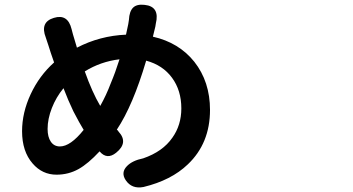

<svg xmlns="http://www.w3.org/2000/svg" viewBox="-20 -781 1540 837"><path d="M528.3 4.9Q505.9 -28.3 533.2 -56.6Q556.6 -81.1 604.5 -90.8Q689.5 -120.1 731.4 -180.7Q770.5 -235.4 770.5 -308.6Q770.5 -386.7 730 -441.9Q689.5 -497.1 617.2 -516.6Q559.6 -321.3 489.3 -215.8Q491.2 -214.8 493.7 -211.9Q496.1 -209 497.1 -207Q541 -159.2 486.3 -115.2Q446.3 -83 414.1 -121.1Q364.3 -67.4 322.3 -43.9Q278.3 -19.5 226.6 -19.5Q164.1 -19.5 122.1 -68.4Q76.2 -121.1 76.2 -209Q76.2 -290 113.8 -370.6Q151.4 -451.2 215.8 -508.8Q200.2 -552.7 190.4 -585Q188.5 -589.8 185.5 -599.6Q181.6 -611.3 179.7 -617.2Q153.3 -684.6 214.8 -703.1Q275.4 -721.7 292 -654.3Q295.9 -638.7 297.9 -631.8Q305.7 -604.5 315.4 -573.2Q415 -625 529.3 -629.9Q533.2 -646.5 539.1 -675.8Q541 -687.5 542 -694.3Q543.9 -731.4 560.1 -747.6Q576.2 -763.7 610.4 -759.8Q677.7 -752.9 659.2 -677.7Q658.2 -672.9 657.2 -665Q655.3 -659.2 655.3 -657.2L646.5 -621.1Q759.8 -595.7 827.1 -511.7Q895.5 -424.8 895.5 -301.8Q895.5 -156.2 798.8 -64.5Q726.6 4.9 605.5 34.2Q554.7 43.9 528.3 4.9ZM241.2 -142.6Q287.1 -142.6 344.7 -214.8Q327.1 -243.2 299.8 -295.9Q277.3 -342.8 256.8 -396.5Q224.6 -357.4 206.1 -310.1Q187.5 -262.7 187.5 -218.8Q187.5 -183.6 201.7 -163.1Q215.8 -142.6 241.2 -142.6ZM417 -319.3Q443.4 -366.2 462.9 -418Q482.4 -463.9 501 -522.5Q418.9 -512.7 349.6 -469.7Q381.8 -378.9 417 -319.3Z"/></svg>

Font: Bpmf GenSen Rounded B
Style: B
Weight: 700
Foundry: But Ko
Version: Version 1.320